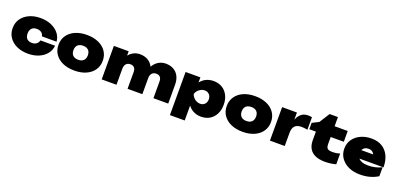

<svg xmlns="http://www.w3.org/2000/svg" viewBox="15 -1832 6412 3097"><g transform="rotate(20 3221.0 -283.5)"><path d="M766 -253Q759 -172 709 -111Q659 -50 578.5 -16Q498 18 397 18Q287 18 203 -20.5Q119 -59 72 -128Q25 -197 25 -287Q25 -378 72 -446.5Q119 -515 203 -554Q287 -593 397 -593Q498 -593 578.5 -559Q659 -525 709 -464.5Q759 -404 766 -322H515Q506 -365 474.5 -386.5Q443 -408 397 -408Q362 -408 335.5 -394.5Q309 -381 295 -354Q281 -327 281 -287Q281 -247 295 -220.5Q309 -194 335.5 -180.5Q362 -167 397 -167Q443 -167 474.5 -190.5Q506 -214 515 -253Z M1192 18Q1078 18 992.5 -20Q907 -58 859.5 -127Q812 -196 812 -287Q812 -379 859.5 -448Q907 -517 992.5 -555Q1078 -593 1192 -593Q1306 -593 1391.5 -555Q1477 -517 1524.5 -448Q1572 -379 1572 -287Q1572 -196 1524.5 -127Q1477 -58 1391.5 -20Q1306 18 1192 18ZM1192 -167Q1232 -167 1259.5 -181Q1287 -195 1301.5 -222Q1316 -249 1316 -287Q1316 -326 1301.5 -353Q1287 -380 1259.5 -394Q1232 -408 1192 -408Q1153 -408 1125 -394Q1097 -380 1082.5 -353Q1068 -326 1068 -288Q1068 -249 1082.5 -222Q1097 -195 1125 -181Q1153 -167 1192 -167Z M1658 -575H1912V-501Q1943 -540 1983 -562Q2038 -593 2101 -593Q2182 -593 2239 -559.5Q2296 -526 2326 -466Q2327 -463 2328 -461Q2331 -465 2333 -469Q2371 -531 2426 -562Q2481 -593 2544 -593Q2625 -593 2682.5 -559.5Q2740 -526 2770 -465.5Q2800 -405 2800 -324V0H2546V-288Q2546 -336 2522.5 -362Q2499 -388 2455 -388Q2424 -388 2401.5 -374.5Q2379 -361 2367.5 -335.5Q2356 -310 2356 -274V0H2102V-288Q2102 -336 2078.5 -362Q2055 -388 2011 -388Q1980 -388 1957.5 -374.5Q1935 -361 1923.5 -335.5Q1912 -310 1912 -274V0H1658Z M2889 -575H3143V-487Q3176 -529 3221 -556Q3285 -593 3366 -593Q3451 -593 3514 -555Q3577 -517 3612.5 -448Q3648 -379 3648 -287Q3648 -196 3612.5 -127Q3577 -58 3514 -20Q3451 18 3366 18Q3284 18 3221 -20Q3176 -47 3143 -89V165H2889ZM3392 -287Q3392 -320 3378.5 -346Q3365 -372 3340.5 -387Q3316 -402 3284 -402Q3251 -402 3220 -387Q3189 -372 3166 -346Q3143 -320 3133 -287Q3143 -254 3166 -228.5Q3189 -203 3220 -188Q3251 -173 3284 -173Q3316 -173 3340.5 -188Q3365 -203 3378.5 -228.5Q3392 -254 3392 -287Z M4080 18Q3966 18 3880.5 -20Q3795 -58 3747.5 -127Q3700 -196 3700 -287Q3700 -379 3747.5 -448Q3795 -517 3880.5 -555Q3966 -593 4080 -593Q4194 -593 4279.5 -555Q4365 -517 4412.5 -448Q4460 -379 4460 -287Q4460 -196 4412.5 -127Q4365 -58 4279.5 -20Q4194 18 4080 18ZM4080 -167Q4120 -167 4147.5 -181Q4175 -195 4189.5 -222Q4204 -249 4204 -287Q4204 -326 4189.5 -353Q4175 -380 4147.5 -394Q4120 -408 4080 -408Q4041 -408 4013 -394Q3985 -380 3970.5 -353Q3956 -326 3956 -288Q3956 -249 3970.5 -222Q3985 -195 4013 -181Q4041 -167 4080 -167Z M4546 -575H4800V-452Q4810 -476 4822 -497Q4848 -541 4888 -567Q4928 -593 4988 -593Q5003 -593 5019 -591.5Q5035 -590 5054 -587V-372Q5020 -378 4993 -380.5Q4966 -383 4945 -383Q4907 -383 4874 -369.5Q4841 -356 4820.5 -321Q4800 -286 4800 -221V0H4546Z M5080 -390V-499L5193 -556L5304 -732H5447V-575H5672V-390H5447V-272Q5447 -217 5468 -194.5Q5489 -172 5554 -172Q5594 -172 5625.5 -177.5Q5657 -183 5682 -191V-7Q5648 3 5598.5 10.5Q5549 18 5495 18Q5393 18 5326 -12.5Q5259 -43 5226 -101Q5193 -159 5193 -239V-390Z M6091 18Q5984 18 5899.5 -20.5Q5815 -59 5766 -128.5Q5717 -198 5717 -290Q5717 -381 5764.5 -449Q5812 -517 5894 -555Q5976 -593 6078 -593Q6185 -593 6260 -547.5Q6335 -502 6375 -418.5Q6415 -335 6415 -221H6002Q6023 -195 6060 -181Q6104 -164 6171 -164Q6233 -164 6292 -178Q6351 -192 6401 -218V-64Q6337 -24 6261.5 -3Q6186 18 6091 18ZM6187 -360Q6184 -366 6181 -372Q6166 -396 6143 -408.5Q6120 -421 6088 -421Q6051 -421 6025.5 -406.5Q6000 -392 5987 -367Q5985 -364 5983 -360Z"/></g></svg>

Font: Bounded
Style: Regular
Weight: 900
Designer: Vlad Churkin
Version: Version 1.0